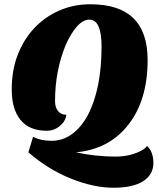

<svg xmlns="http://www.w3.org/2000/svg" viewBox="-20 -701 743 900"><path d="M135 -60Q170 -41 222 -41Q274 -41 317.5 -72.5Q361 -104 392 -162Q456 -285 456 -483Q456 -609 399 -609Q369 -609 340 -576Q311 -543 288 -490Q238 -369 238 -227Q238 -198 252 -180.5Q266 -163 291 -163Q287 -132 260 -110Q233 -88 199 -88Q118 -88 76.5 -138.5Q35 -189 35 -280.5Q35 -372 63 -444Q91 -516 140 -568.5Q189 -621 256.5 -651Q324 -681 404 -681Q672 -681 672 -420Q672 -232 582 -117Q492 -1 336 13Q428 33 521 33Q594 33 648 2Q663 -7 669 -17Q699 10 699 63.5Q699 117 651.5 148Q604 179 511.5 179Q419 179 312 136Q205 93 113 13Z"/></svg>

Font: Sansita One
Style: Regular
Weight: 400
Version: Version 1.002